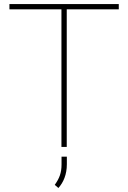

<svg xmlns="http://www.w3.org/2000/svg" viewBox="-20 -731 638 955"><path d="M26.9 -710.9V-684.6H285.6V0H312V-684.6H570.8V-710.9ZM286.1 48.3V86.9C286.1 129.4 275.4 155.8 252.4 188.5L270.5 204.1C295.4 176.3 312.5 137.2 312.5 85.9V48.3Z"/></svg>

Font: Vazirmatn Thin
Style: Regular
Weight: 100
Designer: Saber Rastikerdar
Foundry: Saber Rastikerdar
Version: Version 33.003